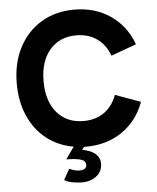

<svg xmlns="http://www.w3.org/2000/svg" viewBox="-60 -765 832 1020"><g transform="rotate(-5 355.5 -255.0)"><path d="M363 17 351 32Q396 39 420.5 60Q445 81 445 114Q445 154 414 179Q383 204 335 204Q314 204 286 199Q258 194 242 183L274 126Q304 140 328 140Q345 140 355.5 133.5Q366 127 366 113Q366 90 337.5 82.5Q309 75 263 75L308 11Q226 -3 164.5 -51.5Q103 -100 69.5 -176.5Q36 -253 36 -349Q36 -457 78.5 -539.5Q121 -622 197.5 -668Q274 -714 373 -714Q485 -714 567 -657.5Q649 -601 685 -502L550 -453Q529 -512 483 -544.5Q437 -577 373 -577Q284 -577 231.5 -516Q179 -455 179 -349Q179 -242 231.5 -181Q284 -120 373 -120Q437 -120 483 -152.5Q529 -185 550 -244L685 -195Q649 -96 567 -39.5Q485 17 373 17Z"/></g></svg>

Font: Hanken Grotesk ExtraBold
Style: Regular
Weight: 800
Designer: Alfredo Marco Pradil
Foundry: Hanken Design Co.
Version: Version 3.014